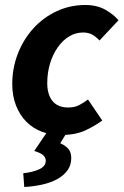

<svg xmlns="http://www.w3.org/2000/svg" viewBox="-20 -528 494 768"><path d="M29 -192Q29 -256 51.5 -313.5Q74 -371 113.5 -414.5Q153 -458 206.5 -483Q260 -508 321 -508Q368 -508 401.5 -489Q435 -470 454 -447L378 -366Q363 -382 348 -390Q333 -398 312 -398Q282 -398 256 -382Q230 -366 210.5 -338Q191 -310 180 -273.5Q169 -237 169 -195Q169 -150 190 -124Q211 -98 253 -98Q279 -98 297.5 -108Q316 -118 332 -130L389 -46Q361 -25 321.5 -6.5Q282 12 223 12Q182 12 146.5 -1.5Q111 -15 85 -41.5Q59 -68 44 -106Q29 -144 29 -192ZM171 -4H251L221 45Q240 53 252.5 66.5Q265 80 265 104Q265 133 249.5 154Q234 175 208 189Q182 203 148 210.5Q114 218 77 220L73 165Q111 161 137 149Q163 137 163 115Q163 103 153.5 93.5Q144 84 117 76Z"/></svg>

Font: mr_Source Sans Pro
Style: Bold Italic
Weight: 700
Italic angle: -11°
Designer: Paul D. Hunt
Foundry: Adobe Systems Incorporated
Version: Version 1.036;July 10, 2024;FontCreator 11.5.0.2430 64-bit